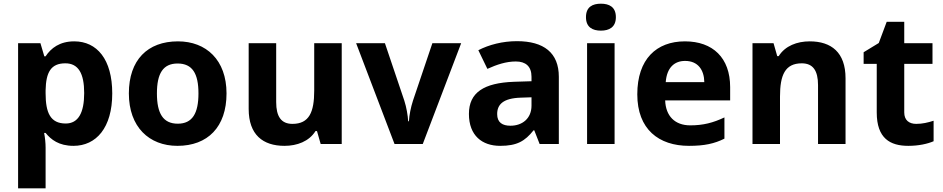

<svg xmlns="http://www.w3.org/2000/svg" viewBox="-20 -780 5109 1040"><path d="M382 -556C303 -556 256 -519 227 -475H220L199 -546H78V240H227V20C227 -6 224 -34 219 -60H227C256 -24 299 10 378 10C501 10 588 -88 588 -274C588 -459 505 -556 382 -556ZM334 -437C404 -437 436 -383 436 -276C436 -169 404 -111 336 -111C253 -111 227 -169 227 -275V-291C229 -389 256 -437 334 -437Z M1207 -274C1207 -455 1097 -556 944 -556C779 -556 678 -455 678 -274C678 -92 788 10 941 10C1105 10 1207 -92 1207 -274ZM830 -274C830 -382 863 -436 942 -436C1022 -436 1055 -382 1055 -274C1055 -166 1022 -110 943 -110C863 -110 830 -166 830 -274Z M1831 -546H1682V-289C1682 -173 1655 -109 1564 -109C1503 -109 1476 -149 1476 -227V-546H1327V-190C1327 -50 1404 10 1521 10C1589 10 1654 -14 1689 -70H1697L1717 0H1831Z M2117 0H2270L2478 -546H2322L2217 -235C2205 -198 2197 -157 2195 -123H2191C2189 -155 2182 -198 2170 -235L2065 -546H1909Z M2780 -557C2703 -557 2629 -538 2571 -508L2620 -407C2671 -430 2721 -447 2774 -447C2827 -447 2859 -421 2859 -364V-340L2764 -337C2601 -331 2520 -279 2520 -163C2520 -45 2592 10 2689 10C2780 10 2823 -15 2870 -74H2874L2903 0H3007V-364C3007 -494 2926 -557 2780 -557ZM2801 -251 2859 -253V-208C2859 -138 2809 -99 2745 -99C2702 -99 2673 -116 2673 -162C2673 -214 2705 -248 2801 -251Z M3235 -760C3190 -760 3154 -743 3154 -687C3154 -632 3190 -614 3235 -614C3279 -614 3316 -632 3316 -687C3316 -743 3279 -760 3235 -760ZM3309 -546H3160V0H3309Z M3690 -556C3536 -556 3432 -460 3432 -269C3432 -80 3548 10 3712 10C3796 10 3850 -2 3904 -29V-144C3843 -115 3789 -101 3719 -101C3635 -101 3586 -152 3583 -236H3935V-308C3935 -467 3841 -556 3690 -556ZM3691 -450C3761 -450 3794 -401 3795 -335H3586C3592 -414 3633 -450 3691 -450Z M4366 -556C4298 -556 4233 -532 4198 -476H4190L4170 -546H4056V0H4205V-257C4205 -373 4232 -437 4323 -437C4384 -437 4411 -397 4411 -319V0H4560V-356C4560 -496 4483 -556 4366 -556Z M4943 -109C4904 -109 4878 -129 4878 -171V-434H5031V-546H4878V-662H4783L4740 -547L4658 -497V-434H4729V-171C4729 -30 4802 10 4900 10C4956 10 5005 -1 5037 -15V-126C5006 -116 4976 -109 4943 -109Z"/></svg>

Font: Noto Kufi Arabic
Style: Bold
Weight: 700
Designer: Monotype Design Team, David Williams, Khaled Hosny
Foundry: Google LLC
Version: Version 2.109